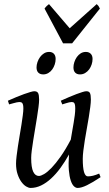

<svg xmlns="http://www.w3.org/2000/svg" viewBox="-20 -907 539 947"><path d="M476.1 -33.2Q436.5 -6.8 408.9 6.6Q381.3 20 362.8 20Q353.5 20 344.5 11.5Q335.4 2.9 328.9 -16.6Q322.3 -36.1 319.6 -67.6Q316.9 -99.1 320.3 -145Q300.3 -108.9 278.1 -78.6Q255.9 -48.3 231.9 -26.4Q208 -4.4 182.6 7.8Q157.2 20 130.9 20Q121.1 20 108.6 12.5Q96.2 4.9 85.2 -10.3Q74.2 -25.4 66.7 -47.9Q59.1 -70.3 59.1 -100.1Q59.1 -114.7 61.8 -137.2Q64.5 -159.7 68.4 -185.5Q72.3 -211.4 77.1 -239.3Q82 -267.1 85.9 -292.5Q89.8 -317.9 92.5 -338.4Q95.2 -358.9 95.2 -371.1Q95.2 -382.3 93.8 -388.9Q92.3 -395.5 89.6 -398.7Q86.9 -401.9 83.3 -402.8Q79.6 -403.8 75.2 -403.8Q70.8 -403.8 62.5 -402.1Q54.2 -400.4 45.9 -397.9Q36.1 -395.5 24.9 -392.1L19 -410.2Q39.6 -419.4 60.3 -428Q81.1 -436.5 98.6 -442.9Q116.2 -449.2 129.6 -453.1Q143.1 -457 148.9 -457Q163.1 -457 168 -447.8Q172.9 -438.5 172.9 -416Q172.9 -401.9 169.9 -378.9Q167 -356 162.6 -328.6Q158.2 -301.3 153.3 -272Q148.4 -242.7 144 -215.3Q139.6 -188 136.7 -165Q133.8 -142.1 133.8 -127.9Q133.8 -81.1 143.8 -60.1Q153.8 -39.1 171.9 -39.1Q181.6 -39.1 197.8 -48.6Q213.9 -58.1 234.4 -79.3Q254.9 -100.6 279.1 -134.8Q303.2 -168.9 329.1 -218.3Q332.5 -239.3 336.2 -260.5Q339.8 -281.7 343.3 -301.5Q346.7 -321.3 348.9 -339.1Q351.1 -356.9 351.1 -371.1Q351.1 -382.3 349.9 -388.9Q348.6 -395.5 346.2 -398.7Q343.8 -401.9 340.6 -402.8Q337.4 -403.8 333 -403.8Q328.6 -403.8 321 -402.1Q313.5 -400.4 305.7 -397.9Q296.9 -395.5 287.1 -392.1L279.8 -410.2Q300.3 -419.4 320.3 -428Q340.3 -436.5 357.2 -442.9Q374 -449.2 386.7 -453.1Q399.4 -457 405.8 -457Q419.4 -457 423.8 -447.8Q428.2 -438.5 428.2 -416Q428.2 -401.9 425.3 -379.2Q422.4 -356.4 418 -329.3Q413.6 -302.2 408.2 -272.7Q402.8 -243.2 398.4 -215.6Q394 -188 391.1 -164.1Q388.2 -140.1 388.2 -124Q388.2 -79.6 394.5 -58.3Q400.9 -37.1 413.1 -37.1Q425.8 -37.1 438.7 -40.3Q451.7 -43.5 469.2 -50.8ZM254.4 -616.2Q254.4 -602.5 250 -589.1Q245.6 -575.7 237.8 -564.7Q230 -553.7 218.5 -546.9Q207 -540 193.4 -540Q177.7 -540 168.9 -548.8Q160.2 -557.6 160.2 -574.2Q160.2 -587.4 164.8 -600.8Q169.4 -614.3 177.5 -625.5Q185.5 -636.7 197 -643.8Q208.5 -650.9 222.2 -650.9Q237.3 -650.9 245.8 -641.8Q254.4 -632.8 254.4 -616.2ZM436.5 -616.2Q436.5 -602.5 432.1 -589.1Q427.7 -575.7 419.7 -564.7Q411.6 -553.7 400.1 -546.9Q388.7 -540 374.5 -540Q359.4 -540 350.8 -548.8Q342.3 -557.6 342.3 -574.2Q342.3 -587.4 346.7 -600.8Q351.1 -614.3 358.9 -625.5Q366.7 -636.7 377.9 -643.8Q389.2 -650.9 403.3 -650.9Q418.5 -650.9 427.5 -641.8Q436.5 -632.8 436.5 -616.2ZM335.9 -693.4H291L199.7 -864.7Q206.5 -874 210.4 -877.4Q214.4 -880.9 221.7 -886.7L323.7 -767.6L457 -886.7Q462.9 -881.3 465.6 -877.7Q468.3 -874 472.7 -864.7Z"/></svg>

Font: Gentium Plus APac
Style: Italic
Weight: 400
Italic angle: -8°
Designer: J. Victor Gaultney, Annie Olsen, Iska Routamaa, Becca Hirsbrunner
Foundry: SIL International
Version: Version 5.000